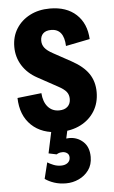

<svg xmlns="http://www.w3.org/2000/svg" viewBox="-57 -612 543 912"><g transform="rotate(-5 214.5 -156.0)"><path d="M212 15Q127 15 77.5 -32.5Q28 -80 26 -163L141 -176Q144 -134 164.5 -110.5Q185 -87 218 -87Q244 -87 258.5 -100.5Q273 -114 273 -137Q273 -157 262 -171Q251 -185 223 -200L128 -252Q82 -277 57 -317Q32 -357 32 -406Q32 -455 55.5 -492.5Q79 -530 120.5 -551.5Q162 -573 216 -573Q295 -573 341.5 -530Q388 -487 392 -412L277 -389Q274 -471 213 -471Q188 -471 175 -458.5Q162 -446 162 -424Q162 -405 173.5 -390Q185 -375 213 -360L297 -314Q352 -284 377.5 -246.5Q403 -209 403 -158Q403 -107 379 -68Q355 -29 312 -7Q269 15 212 15ZM221 261Q190 261 164.5 252.5Q139 244 121 231L140 154Q151 161 168 168Q185 175 204 175Q224 175 236 165.5Q248 156 248 140Q248 126 238.5 119Q229 112 217 112Q207 112 200.5 114Q194 116 188 120L150 112L181 -33H258L240 49Q246 48 254 48Q293 48 320.5 73.5Q348 99 348 146Q348 183 329.5 208.5Q311 234 282 247.5Q253 261 221 261Z"/></g></svg>

Font: Freeman
Style: Regular
Weight: 400
Designer: Vernon Adams, Aoife Mooney, Rodrigo Fuenzalida
Foundry: Rodrigo Fuenzalida
Version: Version 1.000; ttfautohint (v1.8.4.7-5d5b)